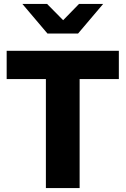

<svg xmlns="http://www.w3.org/2000/svg" viewBox="-20 -959 640 979"><path d="M214 0V-556H14V-700H586V-556H386V0ZM222 -788 94 -939H220L302 -856L383 -939H506L378 -788Z"/></svg>

Font: Red Hat Mono
Style: Regular
Weight: 300
Monospace: yes
Designer: Pentagram, MCKL
Foundry: Pentagram, MCKL
Version: Version 1.023